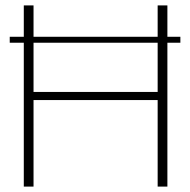

<svg xmlns="http://www.w3.org/2000/svg" viewBox="-20 -690 703 710"><path d="M68 -670V-554H16V-532H68V0H104V-320H563V0H599V-532H647V-554H599V-670H563V-554H104V-670ZM104 -350V-532H563V-350Z"/></svg>

Font: LT Wave Alt Thin
Style: Regular
Weight: 100
Designer: Daniel Lyons
Version: Version 2.5 (Glyphs App)